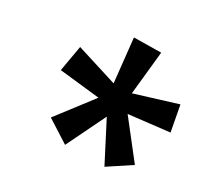

<svg xmlns="http://www.w3.org/2000/svg" viewBox="-83 -862 658 617"><g transform="rotate(20 246.0 -553.5)"><path d="M282 -496 187 -365 114 -432 236 -544 92 -586 125 -677 266 -604 277 -765 376 -749 332 -594 491 -614 492 -518 342 -527 420 -381 330 -342Z"/></g></svg>

Font: Noto Sans UI NarrowMedium
Style: Italic
Weight: 500
Width: 4
Italic angle: -12°
Designer: Monotype Design Team
Foundry: Monotype Imaging Inc.
Version: Version 1.001